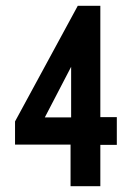

<svg xmlns="http://www.w3.org/2000/svg" viewBox="-20 -644 440 664"><path d="M224 0V-144H32V-224L249 -624H327V-239H384V-143H327V0ZM135 -238H226V-413Z"/></svg>

Font: Inconsolata Condensed ExtraBold
Style: Regular
Weight: 800
Width: 3
Monospace: yes
Designer: Raph Levien, Cyreal, Brenton Simpson
Foundry: Raph Levien, Cyreal, Google
Version: Version 3.001; ttfautohint (v1.8.2.53-6de2)